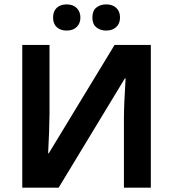

<svg xmlns="http://www.w3.org/2000/svg" viewBox="-20 -872 805 892"><path d="M83.5 -663.1H210V-342.8L208 -257.3L203.6 -159.7H206.5L512.2 -663.1H680.7V0H555.7V-318.4Q555.7 -382.3 563.5 -507.8H560.1L252.4 0H83.5ZM226.6 -790.5Q226.6 -819.8 243.7 -835.7Q260.7 -851.6 289.6 -851.6Q319.3 -851.6 336.4 -834.7Q353.5 -817.9 353.5 -790.5Q353.5 -763.2 336.4 -746.6Q319.3 -730 289.6 -730Q260.7 -730 243.7 -745.8Q226.6 -761.7 226.6 -790.5ZM409.2 -790.5Q409.2 -822.3 427.7 -836.9Q446.3 -851.6 473.1 -851.6Q502.9 -851.6 520.3 -835.2Q537.6 -818.8 537.6 -790.5Q537.6 -762.7 520 -746.3Q502.4 -730 473.1 -730Q446.3 -730 427.7 -744.9Q409.2 -759.8 409.2 -790.5Z"/></svg>

Font: Bpm'online Open Sans
Style: Bold
Weight: 700
Foundry: Ascender Corporation
Version: Version 1.10